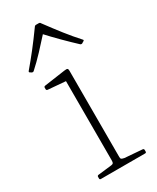

<svg xmlns="http://www.w3.org/2000/svg" viewBox="-188 -784 689 841"><g transform="rotate(-30 156.5 -363.5)"><path d="M141 0V-327H177V0ZM59 0Q53 0 53 -6V-14Q53 -20 59 -21L128 -29Q136 -30 138.5 -33.5Q141 -37 141 -47V-180H177V-43Q177 -35 180.5 -32.5Q184 -30 194 -28L283 -21Q289 -20 289 -14V-6Q289 0 283 0ZM141 -327V-471L160 -446L52 -455Q46 -456 46 -462V-469Q46 -475 52 -476L157 -491Q170 -493 173.5 -490.5Q177 -488 177 -480V-327ZM23 -560Q18 -563 22 -568Q51 -602 80 -639Q109 -676 142 -722Q145 -727 151 -727H164Q171 -727 173 -722Q207 -676 236 -639Q265 -602 296 -568Q300 -564 295 -561Q293 -560 290.5 -558.5Q288 -557 285 -555Q279 -553 275 -557Q247 -583 214 -616Q181 -649 147 -686H165Q132 -649 101 -616Q70 -583 41 -557Q37 -553 31 -555Q29 -556 27 -557.5Q25 -559 23 -560Z"/></g></svg>

Font: Hahmlet Thin
Style: Regular
Weight: 250
Version: Version 1.002